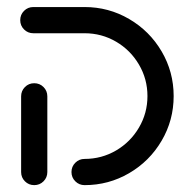

<svg xmlns="http://www.w3.org/2000/svg" viewBox="-20 -539 559 559"><path d="M79.6 -296.7Q95.6 -296.7 106.7 -285.6Q117.8 -274.4 117.8 -258.5V-38.1Q117.8 -22.2 106.7 -11.1Q95.6 0 79.6 0Q63.7 0 52.6 -11.1Q41.5 -22.2 41.5 -38.1V-258.5Q41.5 -274.4 52.6 -285.6Q63.7 -296.7 79.6 -296.7ZM188.1 -38.1Q188.1 -54.1 199.3 -65.2Q210.4 -76.3 226.3 -76.3Q275.9 -76.3 318 -100.9Q360 -125.6 384.6 -167.6Q409.3 -209.6 409.3 -259.3Q409.3 -308.9 384.6 -350.9Q360 -393 318 -417.6Q275.9 -442.2 226.3 -442.2H77Q61.1 -442.2 50 -453.3Q38.9 -464.4 38.9 -480.4Q38.9 -496.3 50 -507.4Q61.1 -518.5 77 -518.5H226.3Q296.3 -518.5 355.9 -483.7Q415.6 -448.9 450.6 -389.3Q485.6 -329.6 485.6 -259.3Q485.6 -188.9 450.6 -129.3Q415.6 -69.6 355.9 -34.8Q296.3 0 226.3 0Q210.4 0 199.3 -11.1Q188.1 -22.2 188.1 -38.1Z"/></svg>

Font: 26F Galaxy Sans
Style: Bold
Weight: 700
Designer: C₂₉H₂₅N₃O₅
Version: Version 1.100